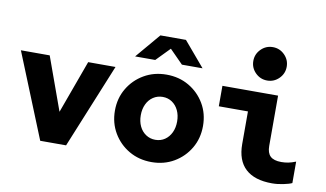

<svg xmlns="http://www.w3.org/2000/svg" viewBox="-80 -971 1959 1155"><g transform="rotate(10 900.0 -394.0)"><path d="M220 0 11 -516H187L304 -192L422 -516H589L378 0Z M900.5 10Q824 10 763.2 -25.4Q702.4 -60.8 666.7 -121.4Q631 -182 631 -257.5Q631 -333 666.7 -393.1Q702.3 -453.2 763.2 -488.6Q824 -524 900 -524Q977 -524 1037.5 -488.6Q1098 -453.2 1133.5 -393.1Q1169 -333 1169 -257.3Q1169 -181.5 1133.5 -121.3Q1098 -61 1037.5 -25.5Q977 10 900.5 10ZM900.4 -126Q933 -126 958 -143Q983 -160 997 -189.5Q1011 -219 1011 -257Q1011 -295 997 -324.5Q983 -354 958 -371Q933 -388 900.4 -388Q868.4 -388 842.7 -371Q817 -354 803 -324.3Q789 -294.5 789 -257Q789 -219 803 -189.5Q817 -160 842.7 -143Q868.4 -126 900.4 -126ZM694 -599 822 -750H978L1106 -599H980L898 -682L817 -599Z M1501 -594Q1459 -594 1429 -624Q1399 -654 1399 -696Q1399 -738 1429 -768Q1459 -798 1501 -798Q1543 -798 1573 -768Q1603 -738 1603 -696Q1603 -654 1573 -624Q1543 -594 1501 -594ZM1637 10Q1530 10 1475 -41Q1420 -92 1420 -192V-391H1242V-516H1582V-209Q1582 -166 1603 -146Q1624 -126 1670 -126Q1692 -126 1712.5 -130Q1733 -134 1758 -144V-13Q1742 -5 1706 2.5Q1670 10 1637 10Z"/></g></svg>

Font: Red Hat Mono VF Light
Style: Regular
Weight: 300
Monospace: yes
Designer: Pentagram, MCKL
Foundry: Pentagram, MCKL
Version: Version 1.023